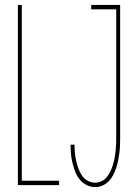

<svg xmlns="http://www.w3.org/2000/svg" viewBox="-20 -755 540 783"><path d="M53 0V-735H69V-18H221V0ZM368 8Q350 8 333 -0.5Q316 -9 304.5 -23.5Q293 -38 286.5 -55.5Q280 -73 275.5 -91Q271 -109 269.5 -127Q268 -145 268 -164V-165H284V-164Q284 -148 285.5 -131.5Q287 -115 290.5 -99.5Q294 -84 299.5 -68.5Q305 -53 314 -39.5Q323 -26 337.5 -18Q352 -10 368 -10Q382 -10 395 -16.5Q408 -23 416.5 -34Q425 -45 431 -58Q437 -71 441 -84.5Q445 -98 447.5 -111.5Q450 -125 451.5 -139Q453 -153 453.5 -167Q454 -181 454 -195V-717H352V-735H470V-195Q470 -179 469.5 -163.5Q469 -148 467 -132.5Q465 -117 462 -101.5Q459 -86 454 -71Q449 -56 442 -42Q435 -28 424 -16.5Q413 -5 398.5 1.5Q384 8 368 8Z"/></svg>

Font: Iosevka Thin
Style: Regular
Weight: 100
Monospace: yes
Designer: Belleve Invis
Foundry: Belleve Invis
Version: Version 32.5.0; ttfautohint (v1.8.4)